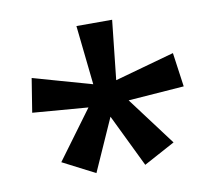

<svg xmlns="http://www.w3.org/2000/svg" viewBox="-59 -827 665 593"><g transform="rotate(-10 273.5 -530.5)"><path d="M328 -760 308 -574 495 -626 510 -519 335 -506 449 -354 351 -301 271 -466 198 -302 97 -354 209 -506 35 -520 52 -626 236 -574 216 -760Z"/></g></svg>

Font: Noto Sans Thai Looped UI Medium
Style: Regular
Weight: 500
Designer: Cadson Demak Team
Foundry: Cadson Demak Co., Ltd.
Version: Version 1.000; ttfautohint (v1.8.4.7-5d5b)